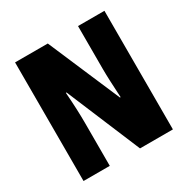

<svg xmlns="http://www.w3.org/2000/svg" viewBox="-162 -857 980 1001"><g transform="rotate(-30 328.0 -357.0)"><path d="M597 0V-714H438V-455C438 -412 441 -354 445 -282H441L256 -714H59V0H217V-263C217 -304 215 -365 209 -444H213L399 0Z"/></g></svg>

Font: Noto Sans Ethiopic ExtraCondensed Black
Style: Regular
Weight: 900
Width: 2
Designer: Monotype Design Team
Foundry: Monotype Imaging Inc.
Version: Version 2.102